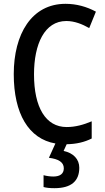

<svg xmlns="http://www.w3.org/2000/svg" viewBox="-20 -745 549 1005"><path d="M395 133C395 88 364 56 313 45L329 10C381 9 422 -1 460 -20V-110C417 -92 375 -80 329 -80C219 -80 158 -183 158 -356C158 -514 213 -635 327 -635C370 -635 410 -619 447 -598L482 -684C434 -710 380 -725 323 -725C145 -725 52 -566 52 -357C52 -150 130 -18 270 6L236 81C286 87 314 104 314 136C314 164 295 179 259 179C242 179 222 176 208 172V234C222 238 241 240 265 240C354 240 395 202 395 133Z"/></svg>

Font: Noto Sans Gurmukhi UI Condensed Medium
Style: Regular
Weight: 500
Width: 3
Designer: Jelle Bosma - Monotype Design Team
Foundry: Monotype Imaging Inc.
Version: Version 2.004